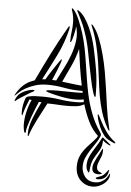

<svg xmlns="http://www.w3.org/2000/svg" viewBox="-65 -789 756 1112"><g transform="rotate(5 313.0 -233.0)"><path d="M488 -266Q488 -264 488.5 -254Q489 -244 485 -242Q482 -244 478.5 -252Q475 -260 474 -263Q462 -300 452.5 -347.5Q443 -395 435 -434Q429 -464 424 -491.5Q419 -519 412.5 -545Q406 -571 397.5 -597.5Q389 -624 377 -653Q375 -657 370.5 -667Q366 -677 361 -687Q356 -697 352 -705.5Q348 -714 347 -716Q345 -719 341.5 -725.5Q338 -732 340 -734Q342 -736 346.5 -733Q351 -730 352 -729Q370 -716 385.5 -693Q401 -670 413.5 -642.5Q426 -615 436 -585Q446 -555 452 -528Q467 -462 477.5 -398Q488 -334 488 -266ZM585 -60Q586 -54 584 -54.5Q582 -55 579.5 -58Q577 -61 574.5 -65Q572 -69 572 -70Q548 -114 534 -159.5Q520 -205 512 -251.5Q504 -298 498.5 -345.5Q493 -393 485.5 -442.5Q478 -492 466 -543Q454 -594 432 -647Q431 -649 429 -654Q427 -659 429 -660Q431 -660 434 -657L438 -653Q460 -627 477 -584Q494 -541 507 -492Q520 -443 528.5 -395Q537 -347 542 -311Q550 -254 559 -191Q568 -128 582 -72ZM620 5Q628 12 625 14Q622 16 617 14Q597 5 582 -3.5Q567 -12 556 -27Q539 -50 529.5 -73Q520 -96 514 -116Q512 -124 510.5 -134Q509 -144 511 -144Q515 -144 521 -131Q527 -118 532 -109Q547 -78 570 -46.5Q593 -15 620 5ZM611 198Q611 214 602.5 228Q594 242 580.5 252.5Q567 263 550.5 269.5Q534 276 518 276Q492 276 472.5 266.5Q453 257 439.5 241Q426 225 420 204.5Q414 184 415 162Q416 132 425 110Q434 88 448 69.5Q462 51 479.5 33Q497 15 515 -7Q516 -9 518 -12Q520 -15 522 -19Q487 -51 464.5 -97.5Q442 -144 427 -195Q407 -182 379.5 -179.5Q352 -177 329 -177Q300 -177 271.5 -179Q243 -181 214 -181Q186 -129 161.5 -80.5Q137 -32 123 9Q123 10 122 13.5Q121 17 119 17Q116 17 116 9.5Q116 2 116 0Q116 -38 135.5 -87.5Q155 -137 179 -185L164 -186Q158 -172 147.5 -147Q137 -122 127.5 -95Q118 -68 110.5 -43Q103 -18 103 -3Q103 0 100 0Q96 0 94 -6.5Q92 -13 90.5 -21Q89 -29 88.5 -37.5Q88 -46 88 -49Q88 -84 97 -122.5Q106 -161 121 -193L108 -195Q99 -173 91 -151.5Q83 -130 77 -107Q77 -105 76 -102Q75 -99 73 -100Q71 -104 70.5 -109.5Q70 -115 70 -119Q70 -161 85 -200Q87 -205 90 -206.5Q93 -208 95 -210Q116 -216 137.5 -217Q159 -218 182 -218Q232 -218 281 -210.5Q330 -203 379 -203Q403 -203 423 -207L421 -223Q410 -220 397.5 -219Q385 -218 374 -218Q335 -218 293.5 -226Q252 -234 214 -245Q212 -247 206 -248.5Q200 -250 200 -253Q200 -255 206 -256.5Q212 -258 214 -258Q228 -259 241.5 -259.5Q255 -260 269 -260Q292 -260 315 -259.5Q338 -259 362 -259Q374 -259 387 -259Q400 -259 412 -260L410 -271H397Q349 -271 301.5 -280Q254 -289 206 -289Q165 -289 133.5 -279Q102 -269 79.5 -256Q57 -243 43 -230Q29 -217 23 -211Q21 -210 21 -210Q20 -210 20 -212Q20 -213 21 -214Q39 -249 65 -272.5Q91 -296 129 -308Q167 -389 207.5 -469Q248 -549 293 -627Q294 -629 297 -633.5Q300 -638 303 -638Q304 -637 304 -636V-634Q304 -626 303 -622Q284 -541 247 -466Q210 -391 171 -318L190 -319Q193 -325 205.5 -345Q218 -365 232.5 -386.5Q247 -408 259 -425.5Q271 -443 274 -443L275 -440Q275 -435 269 -418Q263 -401 255 -381Q247 -361 239.5 -343.5Q232 -326 229 -319Q235 -319 241 -318.5Q247 -318 253 -318Q271 -354 291.5 -393.5Q312 -433 327 -474Q342 -515 347.5 -557Q353 -599 341 -640Q341 -635 338.5 -620Q336 -605 332 -588.5Q328 -572 324 -559.5Q320 -547 316 -547Q313 -547 313.5 -551Q314 -555 314 -556Q314 -582 317.5 -607.5Q321 -633 321 -659Q321 -694 310 -727Q309 -729 308 -732.5Q307 -736 307 -738Q307 -747 316 -738Q326 -728 335.5 -711Q345 -694 353 -674.5Q361 -655 368 -636Q375 -617 379 -604Q392 -561 400.5 -517.5Q409 -474 415.5 -430.5Q422 -387 429 -343Q436 -299 445 -256Q457 -199 478 -144.5Q499 -90 530 -45Q537 -35 538 -30Q539 -25 537 -19Q527 5 512.5 25.5Q498 46 484.5 67Q471 88 460.5 110.5Q450 133 449 159Q448 177 453 193Q458 209 467.5 222Q477 235 492 242.5Q507 250 527 250Q548 250 563 242.5Q578 235 587 225.5Q596 216 600.5 207Q605 198 607 196Q609 192 610.5 192.5Q612 193 611 198ZM596 24Q601 28 597.5 29.5Q594 31 586 26Q576 21 568.5 16Q561 11 553 3V13Q551 42 538.5 62.5Q526 83 514 103Q503 120 497.5 141Q492 162 490 192Q490 194 489 196Q488 198 486 196Q476 187 473 174.5Q470 162 471 148Q472 128 479.5 110Q487 92 497.5 74Q508 56 519.5 38.5Q531 21 540 3Q546 -10 548 -12Q550 -14 555 -10Q566 0 575 6.5Q584 13 596 24ZM563 195Q562 199 554.5 200.5Q547 202 544 202Q521 202 512.5 190.5Q504 179 506 161Q506 152 511.5 139Q517 126 524 111.5Q531 97 539 83Q547 69 552 58Q556 49 558 54Q559 63 558 70Q558 82 554 93Q550 104 545.5 114.5Q541 125 537 135.5Q533 146 532 159Q532 171 536.5 177.5Q541 184 547 187Q553 190 558 191.5Q563 193 563 195ZM603 176Q600 202 584.5 216.5Q569 231 540 231Q537 231 533.5 229.5Q530 228 530 225Q532 221 545.5 216.5Q559 212 563 210Q577 202 585.5 190.5Q594 179 599 173Q601 171 602.5 171Q604 171 603 176ZM132 -248Q132 -245 121.5 -240Q111 -235 108 -233Q70 -210 52 -198Q34 -186 26 -178Q26 -178 24 -178H23Q23 -181 24 -184Q25 -187 26 -190Q34 -207 41.5 -215.5Q49 -224 66 -234Q76 -240 94 -246Q112 -252 123 -252Q125 -252 128.5 -251.5Q132 -251 132 -248ZM403 -301Q392 -354 384 -406Q376 -458 369 -512Q356 -460 333.5 -411Q311 -362 288 -314Q317 -311 345.5 -307Q374 -303 403 -301Z"/></g></svg>

Font: Akronim
Style: Regular
Weight: 400
Designer: Grzegorz Klimczewski
Foundry: Fonty.PL
Version: Version 1.001